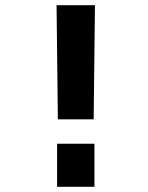

<svg xmlns="http://www.w3.org/2000/svg" viewBox="-20 -720 570 740"><path d="M200 0H344V-166H200ZM203 -260H341L346 -700H198Z"/></svg>

Font: TitilliumMaps29L
Style: 999 wt
Weight: 900
Designer: Campivisivi
Foundry: Accademia di Belle Arti di Urbino and students of MA course of Visual design